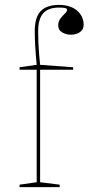

<svg xmlns="http://www.w3.org/2000/svg" viewBox="-20 -765 382 785"><path d="M60 0V-10L130 -20V-480H60V-490L130 -500Q126 -541 124 -576.5Q122 -612 122 -637Q122 -675 132.5 -698.5Q143 -722 165 -733.5Q187 -745 221 -745Q243 -745 261.5 -739.5Q280 -734 293.5 -723Q307 -712 314.5 -697Q322 -682 322 -664Q322 -650 314.5 -641Q307 -632 295 -627.5Q283 -623 270 -623Q251 -623 234.5 -632.5Q218 -642 218 -661Q218 -674 223.5 -683.5Q229 -693 236 -700Q243 -707 248.5 -713Q254 -719 254 -725Q254 -730 247 -732Q240 -734 221 -734Q177 -734 156.5 -710.5Q136 -687 136 -637Q136 -613 137 -589Q138 -565 140 -542.5Q142 -520 144 -500L279 -490V-480H144V-20L224 -10V0Z"/></svg>

Font: Kalnia Thin
Style: Regular
Weight: 100
Version: Version 1.105